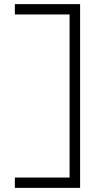

<svg xmlns="http://www.w3.org/2000/svg" viewBox="-20 -720 543 930"><path d="M52 190V140H323L317 148V-662L327 -650H52V-700H368V190Z"/></svg>

Font: Lexend Mega ExtraLight
Style: Regular
Weight: 250
Version: Version 1.007